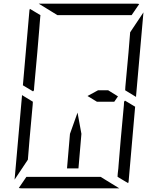

<svg xmlns="http://www.w3.org/2000/svg" viewBox="-20 -1020 856 1040"><path d="M421 -295 405 -108H343L359 -295L400 -410ZM104 -558 139 -959Q139 -966 142 -972L199 -938L198 -928L195 -892L193 -866L182 -735L165 -548L164 -531L159 -525ZM657 -475 712 -442 677 -41Q677 -34 674 -28L617 -62V-70L618 -82L621 -108L623 -134L634 -265L651 -450L652 -469ZM140 -265 131 -155 59 -47 99 -500V-505L158 -469L157 -452ZM291 -938 190 -1000H452H720Q730 -1000 734 -998L693 -938H663H477H415ZM525 -62 626 0H364H96Q86 0 82 -2L123 -62H153H339H401ZM757 -953 717 -500V-495L658 -531L659 -550L676 -735L685 -845ZM511 -531H566L619 -498L599 -469H505L454 -500Z"/></svg>

Font: DSEG14 Modern Mini
Style: Light Italic
Weight: 300
Italic angle: -5°
Designer: Keshikan(Twitter:@keshinomi_88pro)
Version: Version 0.46